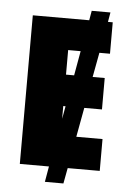

<svg xmlns="http://www.w3.org/2000/svg" viewBox="-57 -802 618 919"><g transform="rotate(5 252.0 -342.5)"><path d="M250 -445V-563H310L289 -445ZM250 -294H261L250 -233ZM451 0V-153H325L351 -294H436V-445H378L400 -563H451V-714H428L436 -760H346L338 -714H67V0H207L194 75H283L297 0Z"/></g></svg>

Font: Noto Sans UI SemiCondensed Black
Style: Regular
Weight: 900
Width: 4
Designer: Monotype Design Team
Foundry: Monotype Imaging Inc.
Version: 1.001